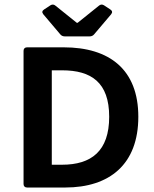

<svg xmlns="http://www.w3.org/2000/svg" viewBox="-20 -836 685 856"><path d="M172.9 -772.5 249 -682.6C253.9 -676.8 260.7 -673.8 268.6 -673.8H379.9C387.7 -673.8 394.5 -676.8 399.4 -682.6L475.6 -772.5C482.4 -781.2 480.5 -788.1 471.7 -793.9L443.4 -812.5C435.5 -817.4 427.7 -816.4 420.9 -810.5L326.2 -734.4H322.3L227.5 -810.5C220.7 -816.4 212.9 -817.4 205.1 -812.5L176.8 -793.9C168 -788.1 166 -781.2 172.9 -772.5ZM85 -609.4V-15.6C85 -5.9 90.8 0 100.6 0H270.5C468.8 0 596.7 -103.5 596.7 -315.4C596.7 -525.4 468.8 -625 263.7 -625H100.6C90.8 -625 85 -619.1 85 -609.4ZM256.8 -101.6H210.9V-522.5H256.8C386.7 -522.5 466.8 -468.8 466.8 -315.4C466.8 -162.1 386.7 -101.6 256.8 -101.6Z"/></svg>

Font: Ed Sans Neue SemiBold
Style: Regular
Weight: 600
Designer: Stephen Hutchings
Version: Version 1.004;PS 001.004;hotconv 1.0.88;makeotf.lib2.5.64775